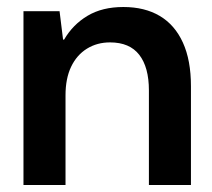

<svg xmlns="http://www.w3.org/2000/svg" viewBox="-20 -528 605 548"><path d="M47 0V-496H150L160 -415H163Q188 -458 230 -483Q272 -508 332 -508Q393 -508 436 -482.5Q479 -457 502 -406.5Q525 -356 525 -282V0H405V-270Q405 -336 377.5 -371.5Q350 -407 294 -407Q257 -407 228 -389Q199 -371 183 -337.5Q167 -304 167 -256V0Z"/></svg>

Font: DM Sans 9pt 36pt SemiBold
Style: Regular
Weight: 600
Version: Version 4.004;gftools[0.9.30]